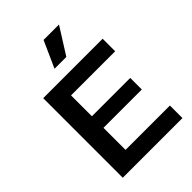

<svg xmlns="http://www.w3.org/2000/svg" viewBox="-257 -1013 1126 1126"><g transform="rotate(-45 306.0 -450.0)"><path d="M78 0V-660H571V-556H205V-383H523V-287H205V-104H573V0ZM345 -735H247L321 -900H449Z"/></g></svg>

Font: Bricolage Grotesque 12pt SemiBold
Style: Regular
Weight: 600
Designer: Mathieu Triay
Foundry: Atelier Triay
Version: Version 1.001; ttfautohint (v1.8.4.7-5d5b);gftools[0.9.33.de